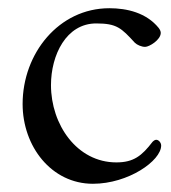

<svg xmlns="http://www.w3.org/2000/svg" viewBox="-20 -433 417 467"><path d="M333 -319C343 -319 371 -336 371 -353C371 -357 369 -361 366 -365C336 -402 289 -413 246 -413C123 -413 35 -303 35 -180C35 -77 105 14 206 14C292 14 372 -42 372 -79C372 -86 366 -93 360 -93C357 -93 354 -91 351 -88C325 -54 305 -38 263 -38C167 -38 104 -130 104 -226C104 -299 141 -376 214 -376C264 -376 275 -365 308 -329C313 -324 324 -319 333 -319Z"/></svg>

Font: EB Garamond SC 08
Style: Regular
Weight: 400
Version: Version 0.016